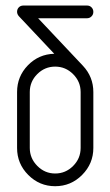

<svg xmlns="http://www.w3.org/2000/svg" viewBox="-20 -656 394 686"><path d="M41 -127.4V-327.1Q41 -382.8 79.6 -422.6Q118.2 -462.4 173.8 -463.9L47.4 -598.1Q41 -605.5 41 -613.8Q41 -623.5 47.4 -629.9Q53.7 -636.2 63.5 -636.2H291Q300.8 -636.2 307.1 -629.6Q313.5 -623 313.5 -613.5Q313.5 -604 306.9 -597.4Q300.3 -590.8 291 -590.8H116.2L276.4 -420.9Q313.5 -381.3 313.5 -327.1V-127.4Q313.5 -71.3 273.4 -31Q233.4 9.3 177.2 9.3Q121.1 9.3 81.1 -30.8Q41 -70.8 41 -127.4ZM86.4 -127.4Q86.4 -90.3 113.3 -63.2Q140.1 -36.1 177.2 -36.1Q214.4 -36.1 241.2 -63Q268.1 -89.8 268.1 -127.4V-327.1Q268.1 -364.3 241.2 -391.1Q214.4 -418 177.2 -418Q140.1 -418 113.3 -391.4Q86.4 -364.7 86.4 -327.1Z"/></svg>

Font: OpenGost Type A TT
Style: Regular
Weight: 400
Version: Version 0.3